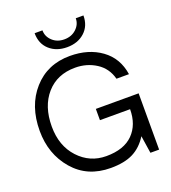

<svg xmlns="http://www.w3.org/2000/svg" viewBox="-170 -1096 1095 1227"><g transform="rotate(-20 377.5 -483.0)"><path d="M208 -971.2H261.2Q261.2 -929.2 293.2 -899.2Q325.2 -869.1 374 -869.1Q422.9 -869.1 455.3 -899.2Q487.8 -929.2 487.8 -971.2H540Q540 -900.4 493.4 -858.2Q446.8 -815.9 373.8 -815.9Q300.8 -815.9 254.4 -857.9Q208 -899.9 208 -971.2ZM701.2 -382.8V-301.8V0H642.1L624 -119.1Q584 -55.2 524.9 -25.1Q465.8 4.9 372.1 4.9Q213.9 4.9 119.4 -105Q24.9 -214.8 24.9 -373Q24.9 -543 120.4 -650.4Q215.8 -757.8 369.1 -757.8Q495.1 -757.8 581.5 -695.3Q668 -632.8 685.1 -519H600.1Q580.1 -595.2 517.1 -635.5Q454.1 -675.8 375 -675.8Q252 -675.8 179.4 -592.8Q106.9 -509.8 106.9 -373Q106.9 -241.2 183.3 -158.7Q259.8 -76.2 371.1 -76.2Q491.2 -76.2 553.2 -138.7Q615.2 -201.2 615.2 -306.2H410.2V-382.8Z"/></g></svg>

Font: Oakes Grotesk
Style: Regular
Weight: 400
Designer: Samuel Oakes
Foundry: Samuel Oakes
Version: Version 1.0 | wf-rip DC20170320